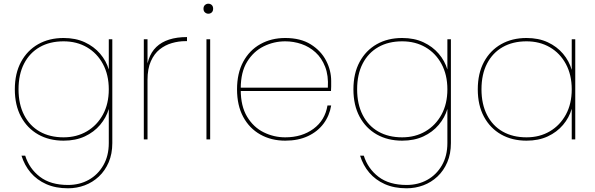

<svg xmlns="http://www.w3.org/2000/svg" viewBox="-20 -752 3209 1036"><path d="M323 -547Q388 -547 437.5 -524Q487 -501 520 -462.5Q553 -424 567 -377V-540H586V20Q586 78 566.5 123.5Q547 169 513.5 200.5Q480 232 437 248Q394 264 347 264Q280 264 229.5 241.5Q179 219 145.5 179.5Q112 140 96 88H116Q138 158 195.5 202Q253 246 347 246Q409 246 458.5 218.5Q508 191 537.5 140Q567 89 567 20V-164Q553 -117 520 -78Q487 -39 437.5 -16Q388 7 323 7Q245 7 186 -26.5Q127 -60 93.5 -122Q60 -184 60 -270Q60 -356 93.5 -418Q127 -480 186 -513.5Q245 -547 323 -547ZM567 -270Q567 -348 535.5 -406.5Q504 -465 449 -497Q394 -529 323 -529Q249 -529 194.5 -498Q140 -467 110 -409Q80 -351 80 -270Q80 -190 110 -131.5Q140 -73 194.5 -42Q249 -11 323 -11Q394 -11 449 -43.5Q504 -76 535.5 -134Q567 -192 567 -270Z M776 -321 769 -341Q769 -393 782.5 -432.5Q796 -472 823.5 -498.5Q851 -525 892.5 -538.5Q934 -552 989 -552V-530H980Q944 -530 907.5 -519.5Q871 -509 841.5 -485.5Q812 -462 794 -421.5Q776 -381 776 -321ZM756 0V-540H776V0Z M1094 0V-540H1114V0ZM1104 -678Q1094 -678 1086 -685Q1078 -692 1078 -705Q1078 -718 1086 -725Q1094 -732 1104 -732Q1115 -732 1122.5 -725Q1130 -718 1130 -705Q1130 -692 1122.5 -685Q1115 -678 1104 -678Z M1269 -261V-279H1749Q1753 -344 1734.5 -391.5Q1716 -439 1682.5 -469.5Q1649 -500 1606.5 -514.5Q1564 -529 1519 -529Q1458 -529 1403 -502Q1348 -475 1313.5 -419Q1279 -363 1279 -275V-267Q1279 -179 1313.5 -122Q1348 -65 1403 -38Q1458 -11 1519 -11Q1609 -11 1671.5 -57Q1734 -103 1747 -183H1767Q1758 -128 1726 -85Q1694 -42 1641.5 -17.5Q1589 7 1519 7Q1444 7 1385 -26Q1326 -59 1292.5 -121Q1259 -183 1259 -270Q1259 -357 1292.5 -419Q1326 -481 1385 -514Q1444 -547 1519 -547Q1602 -547 1657 -512.5Q1712 -478 1739.5 -425Q1767 -372 1767 -315Q1767 -296 1767 -285.5Q1767 -275 1766 -261Z M2150 -547Q2215 -547 2264.5 -524Q2314 -501 2347 -462.5Q2380 -424 2394 -377V-540H2413V20Q2413 78 2393.5 123.5Q2374 169 2340.5 200.5Q2307 232 2264 248Q2221 264 2174 264Q2107 264 2056.5 241.5Q2006 219 1972.5 179.5Q1939 140 1923 88H1943Q1965 158 2022.5 202Q2080 246 2174 246Q2236 246 2285.5 218.5Q2335 191 2364.5 140Q2394 89 2394 20V-164Q2380 -117 2347 -78Q2314 -39 2264.5 -16Q2215 7 2150 7Q2072 7 2013 -26.5Q1954 -60 1920.5 -122Q1887 -184 1887 -270Q1887 -356 1920.5 -418Q1954 -480 2013 -513.5Q2072 -547 2150 -547ZM2394 -270Q2394 -348 2362.5 -406.5Q2331 -465 2276 -497Q2221 -529 2150 -529Q2076 -529 2021.5 -498Q1967 -467 1937 -409Q1907 -351 1907 -270Q1907 -190 1937 -131.5Q1967 -73 2021.5 -42Q2076 -11 2150 -11Q2221 -11 2276 -43.5Q2331 -76 2362.5 -134Q2394 -192 2394 -270Z M2558 -270Q2558 -356 2591.5 -418Q2625 -480 2684 -513.5Q2743 -547 2821 -547Q2886 -547 2935.5 -524Q2985 -501 3018 -462Q3051 -423 3065 -375V-540H3084V0H3065V-165Q3051 -117 3018 -78Q2985 -39 2935.5 -16Q2886 7 2821 7Q2743 7 2684 -26.5Q2625 -60 2591.5 -122Q2558 -184 2558 -270ZM3065 -270Q3065 -348 3033.5 -406.5Q3002 -465 2947 -497Q2892 -529 2821 -529Q2747 -529 2692.5 -498Q2638 -467 2608 -409Q2578 -351 2578 -270Q2578 -190 2608 -131.5Q2638 -73 2692.5 -42Q2747 -11 2821 -11Q2892 -11 2947 -43.5Q3002 -76 3033.5 -134Q3065 -192 3065 -270Z"/></svg>

Font: Poppins Devanagari Thin
Style: Regular
Weight: 100
Designer: Ninad Kale (Devanagari), Jonny Pinhorn (Latin)
Foundry: Indian Type Foundry
Version: 4.005